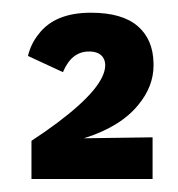

<svg xmlns="http://www.w3.org/2000/svg" viewBox="-20 -692 280 302"><path d="M220 -410.5H29.5V-470.5Q51 -484.5 71 -499.5Q145.5 -555.5 145.5 -589.5Q145.5 -597 141.5 -602.5Q135 -611 120 -611Q92.5 -611 79 -578.5L24 -604Q28.5 -623 40.5 -638Q66 -672 123 -672Q172 -672 196.5 -651Q221 -630 221.5 -592V-589Q221.5 -556 197.5 -527Q169.5 -492.5 112 -474.5L220 -476Z"/></svg>

Font: Lucymar Sans
Style: Bold
Weight: 700
Foundry: The League of Moveable Type (original font) / Main changes by Cristiano Sobral with portions from Mirco Monsees
Version: Version 2.001;August 30, 2020;FontCreator 13.0.0.2681 64-bit